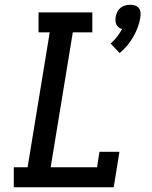

<svg xmlns="http://www.w3.org/2000/svg" viewBox="-20 -787 640 807"><path d="M483 -564 445 -604Q460 -617 472 -632.5Q484 -648 493 -665Q485 -667 479 -672Q473 -677 469.5 -683.5Q466 -690 465.5 -698.5Q465 -707 466 -715Q468 -726 472.5 -736Q477 -746 486 -753.5Q495 -761 506 -764Q517 -767 527 -767Q537 -767 547 -764Q557 -761 563 -753.5Q569 -746 570.5 -736Q572 -726 570 -715Q567 -694 559.5 -673.5Q552 -653 541 -633.5Q530 -614 515.5 -596.5Q501 -579 483 -564ZM458 0H38V-84H96L189 -651H142V-735H368V-651H286L193 -84H388L398 -149H482Z"/></svg>

Font: Iosevka HT Medium Extended
Style: Italic
Weight: 500
Width: 7
Italic angle: -9°
Monospace: yes
Designer: Belleve Invis
Foundry: Belleve Invis
Version: Version 32.3.0; ttfautohint (v1.8.4)